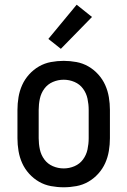

<svg xmlns="http://www.w3.org/2000/svg" viewBox="-20 -786 540 814"><path d="M250 8Q223 8 196 3Q169 -2 145.5 -15.5Q122 -29 103.5 -49.5Q85 -70 74 -94.5Q63 -119 58.5 -146Q54 -173 54 -200V-320Q54 -347 58.5 -374Q63 -401 74 -425.5Q85 -450 103.5 -470.5Q122 -491 145.5 -504.5Q169 -518 196 -523Q223 -528 250 -528Q277 -528 304 -523Q331 -518 354.5 -504.5Q378 -491 396.5 -470.5Q415 -450 426 -425.5Q437 -401 441.5 -374Q446 -347 446 -320V-200Q446 -173 441.5 -146Q437 -119 426 -94.5Q415 -70 396.5 -49.5Q378 -29 354.5 -15.5Q331 -2 304 3Q277 8 250 8ZM250 -72Q274 -72 296 -81.5Q318 -91 332 -110Q346 -129 351 -152.5Q356 -176 356 -200V-320Q356 -344 351 -367.5Q346 -391 332 -410Q318 -429 296 -438.5Q274 -448 250 -448Q226 -448 204 -438.5Q182 -429 168 -410Q154 -391 149 -367.5Q144 -344 144 -320V-200Q144 -176 149 -152.5Q154 -129 168 -110Q182 -91 204 -81.5Q226 -72 250 -72ZM238 -579 185 -621 305 -766 370 -714Z"/></svg>

Font: Iosevka Term Curly Medium
Style: Regular
Weight: 500
Designer: Belleve Invis
Foundry: Belleve Invis
Version: Version 32.3.0